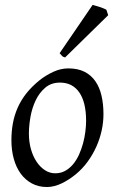

<svg xmlns="http://www.w3.org/2000/svg" viewBox="-20 -732 462 772"><path d="M326.2 -246.1Q326.2 -320.8 298.8 -360.4Q271.5 -399.9 221.2 -399.9Q186 -399.9 162.1 -379.6Q138.2 -359.4 123.5 -328.6Q108.9 -297.9 102.5 -262Q96.2 -226.1 96.2 -194.8Q96.2 -162.1 104.2 -133.1Q112.3 -104 126.7 -82.3Q141.1 -60.5 160.4 -47.9Q179.7 -35.2 202.1 -35.2Q224.6 -35.2 242.4 -45.2Q260.3 -55.2 274.2 -72Q288.1 -88.9 297.9 -110.6Q307.6 -132.3 314 -155.8Q320.3 -179.2 323.2 -202.6Q326.2 -226.1 326.2 -246.1ZM396 -272.9Q396 -240.2 388.7 -206.8Q381.3 -173.3 367.2 -141.8Q353 -110.4 332.3 -81.8Q311.5 -53.2 284.2 -30.8Q271.5 -20.5 257.3 -11.2Q243.2 -2 228.5 5.1Q213.9 12.2 198.7 16.1Q183.6 20 168.9 20Q134.8 20 108.2 5.6Q81.5 -8.8 63.2 -33.9Q44.9 -59.1 35.4 -93.5Q25.9 -127.9 25.9 -168Q25.9 -203.1 31.7 -235.6Q37.6 -268.1 50.8 -298.3Q64 -328.6 85.9 -356.4Q107.9 -384.3 140.1 -410.2Q165 -429.7 194.8 -443.4Q224.6 -457 254.9 -457Q293 -457 319.8 -443.4Q346.7 -429.7 363.5 -405.3Q380.4 -380.9 388.2 -347.2Q396 -313.5 396 -272.9ZM415 -670.9 241.7 -501Q233.9 -502.9 230.2 -506.3Q226.6 -509.8 219.7 -518.1L352.5 -712.4Q357.4 -710.9 365 -708.7Q372.6 -706.5 380.9 -703.9Q389.2 -701.2 396.5 -698.2Q403.8 -695.3 407.7 -692.9Z"/></svg>

Font: Gentium Plus
Style: Italic
Weight: 400
Italic angle: -8°
Designer: J. Victor Gaultney, Annie Olsen, Iska Routamaa
Foundry: SIL International
Version: Version 1.510